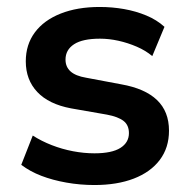

<svg xmlns="http://www.w3.org/2000/svg" viewBox="-20 -521 542 551"><path d="M251 10Q210 10 170.5 3Q131 -4 98.5 -16.5Q66 -29 41 -48L74 -132Q99 -116 128.5 -104.5Q158 -93 189.5 -87Q221 -81 251 -81Q301 -81 325.5 -96.5Q350 -112 350 -139Q350 -162 334.5 -174Q319 -186 287 -192L184 -210Q120 -222 87 -257Q54 -292 54 -345Q54 -393 80 -428Q106 -463 154 -482Q202 -501 266 -501Q302 -501 336 -495Q370 -489 400 -476.5Q430 -464 452 -444L417 -360Q398 -376 372.5 -387Q347 -398 320 -404Q293 -410 267 -410Q217 -410 192.5 -394Q168 -378 168 -350Q168 -329 182.5 -316Q197 -303 227 -298L328 -279Q396 -267 430.5 -234Q465 -201 465 -146Q465 -97 438.5 -62Q412 -27 364 -8.5Q316 10 251 10Z"/></svg>

Font: Nunito Sans 11pt
Style: Bold
Weight: 700
Version: Version 3.101;gftools[0.9.27]